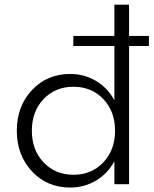

<svg xmlns="http://www.w3.org/2000/svg" viewBox="-20 -802 669 836"><path d="M285.2 14.6Q185.1 14.6 119.1 -55.9Q53.2 -126.5 53.2 -232.9Q53.2 -339.4 119.1 -409.7Q185.1 -480 285.2 -480Q346.7 -480 397.5 -450Q448.2 -419.9 478 -365.7V-601.6H299.3V-645.5H478V-781.7H542V-645.5H628.4V-601.6H542V0H478V-99.6Q448.2 -45.4 397.5 -15.4Q346.7 14.6 285.2 14.6ZM169.7 -370.6Q118.7 -316.9 118.7 -232.9Q118.7 -148.9 169.7 -95Q220.7 -41 299.8 -41Q378.9 -41 429.9 -95Q481 -148.9 481 -232.9Q481 -316.9 429.9 -370.6Q378.9 -424.3 299.8 -424.3Q220.7 -424.3 169.7 -370.6Z"/></svg>

Font: Spartan MB
Style: Regular
Weight: 400
Designer: Matt Bailey, Mirko Velimirovic
Foundry: Matt Bailey
Version: Version 1.005